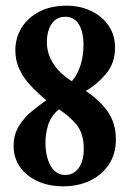

<svg xmlns="http://www.w3.org/2000/svg" viewBox="-20 -641 455 676"><path d="M203 15Q152 15 112.5 -3Q73 -21 50.5 -53Q28 -85 28 -127Q28 -168 47 -198Q66 -228 93 -250Q120 -272 143 -288Q113 -313 88 -339.5Q63 -366 48.5 -397Q34 -428 34 -464Q34 -507 55.5 -542.5Q77 -578 117.5 -599.5Q158 -621 215 -621Q261 -621 299.5 -603Q338 -585 361.5 -552Q385 -519 385 -473Q385 -418 352.5 -380Q320 -342 282 -321Q334 -286 361 -245.5Q388 -205 388 -150Q388 -99 363.5 -62Q339 -25 297 -5Q255 15 203 15ZM210 -25Q239 -25 257 -49.5Q275 -74 275 -117Q275 -173 247 -205Q219 -237 187 -256Q158 -231 149 -199.5Q140 -168 140 -139Q140 -107 148 -81Q156 -55 171.5 -40Q187 -25 210 -25ZM233 -355Q253 -378 263.5 -411.5Q274 -445 274 -482Q274 -529 257.5 -555.5Q241 -582 210 -582Q187 -582 172.5 -569Q158 -556 151.5 -536Q145 -516 145 -494Q145 -460 158.5 -433Q172 -406 192.5 -386.5Q213 -367 233 -355Z"/></svg>

Font: Junicode VF
Style: Regular
Weight: 400
Designer: Peter S. Baker
Version: Version 2.213